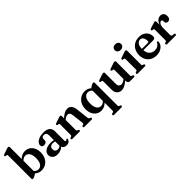

<svg xmlns="http://www.w3.org/2000/svg" viewBox="216 -2052 3594 3594"><g transform="rotate(-45 2013.0 -255.0)"><path d="M195.5 -716V-403.5Q226.5 -435 262.8 -451.8Q299 -468.5 341 -468.5Q397.5 -468.5 441.5 -440Q485.5 -411.5 510.5 -360.2Q535.5 -309 535.5 -240.5Q535.5 -163 505.8 -106.5Q476 -50 425 -19.2Q374 11.5 309.5 11.5Q233 11.5 181.5 -38L130.5 -6Q100.5 8 84.5 8Q63 8 63 -14.5V-629Q63 -641.5 59.2 -647Q55.5 -652.5 48 -654.5L22.5 -656Q6.5 -661.5 6.5 -675Q6.5 -690.5 28.5 -699L126.5 -732Q156.5 -743 170 -743Q195.5 -743 195.5 -716ZM287 -402.5Q235.5 -402.5 195.5 -356.5V-87Q232 -44.5 284 -44.5Q333 -44.5 365.8 -89.2Q398.5 -134 398.5 -227Q398.5 -315 366.8 -358.8Q335 -402.5 287 -402.5Z M598 -102.5Q598 -163.5 651 -200.5Q704 -237.5 800 -237.5Q839.5 -237.5 871.5 -228V-359.5Q871.5 -393.5 854.8 -411.8Q838 -430 807.5 -430Q779 -430 763.8 -417.5Q748.5 -405 748.5 -387V-351.5Q748.5 -322.5 729.5 -306.2Q710.5 -290 677.5 -290Q619 -290 619 -343Q619 -373.5 643.5 -402.2Q668 -431 715.8 -449.8Q763.5 -468.5 834 -468.5Q919 -468.5 961 -432.5Q1003 -396.5 1003 -333.5V-86Q1003 -59 1024.5 -59Q1038.5 -59 1046 -72.5Q1051 -78.5 1056.5 -78.5Q1069.5 -78.5 1069.5 -61.5Q1069.5 -37.5 1045 -13.2Q1020.5 11 973.5 11Q935.5 11 911.5 -4.8Q887.5 -20.5 882.5 -47Q856 -19 817.2 -4Q778.5 11 736 11Q674 11 636 -20.2Q598 -51.5 598 -102.5ZM732 -125.5Q732 -89.5 751 -70.8Q770 -52 800.5 -52Q840.5 -52 871.5 -79V-193Q858.5 -197.5 844.2 -200.2Q830 -203 814 -203Q775.5 -203 753.8 -182.5Q732 -162 732 -125.5Z M1294.5 -439.5V-383.5Q1345 -428.5 1384.2 -448.5Q1423.5 -468.5 1459.5 -468.5Q1515.5 -468.5 1545.8 -433Q1576 -397.5 1583.5 -334.5L1613 -82Q1616 -53 1631 -48L1648.5 -43Q1665 -35 1665 -21Q1665 0 1640 0H1453Q1429 0 1429 -21.5Q1429 -34.5 1443.5 -41.5L1462.5 -46.5Q1471.5 -50 1476.2 -57.5Q1481 -65 1479.5 -81L1453 -306Q1448 -346 1432.5 -365.8Q1417 -385.5 1386 -385.5Q1346 -385.5 1299 -343.5L1294.5 -339.5V-81Q1294.5 -64.5 1298.5 -57.2Q1302.5 -50 1311 -46.5L1329.5 -41.5Q1343.5 -34.5 1343.5 -21.5Q1343.5 0 1320 0H1135Q1110 0 1110 -21Q1110 -35.5 1126.5 -43L1145.5 -48Q1154 -51 1158.2 -58Q1162.5 -65 1162.5 -81V-352.5Q1162.5 -365.5 1158.8 -370.8Q1155 -376 1147 -378L1121.5 -379.5Q1106 -385 1106 -399Q1106 -414 1128 -422.5L1225.5 -455.5Q1241 -461 1250.8 -463.8Q1260.5 -466.5 1269.5 -466.5Q1294.5 -466.5 1294.5 -439.5Z M2004 233.5Q1979 233.5 1979 212.5Q1979 198 1995.5 190L2021 185.5Q2030.5 182.5 2034.5 175.2Q2038.5 168 2038.5 152V-52.5Q2008.5 -22 1972 -5Q1935.5 12 1893 12Q1836.5 12 1792.5 -16.5Q1748.5 -45 1723.8 -96.2Q1699 -147.5 1699 -215.5Q1699 -293 1728.8 -349.8Q1758.5 -406.5 1809.5 -437.5Q1860.5 -468.5 1925 -468.5Q2001 -468.5 2051.5 -420.5L2103.5 -454.5Q2134 -469 2149.5 -469Q2171 -469 2171 -446.5V152Q2171 168 2175.2 175.2Q2179.5 182.5 2188 185.5L2206.5 190Q2223 198 2223 212.5Q2223 233.5 2198 233.5ZM1835.5 -231.5Q1835.5 -142 1867.2 -98.2Q1899 -54.5 1948.5 -54.5Q1999.5 -54.5 2038.5 -99.5V-370Q2003 -413.5 1950.5 -413.5Q1900.5 -413.5 1868 -368.5Q1835.5 -323.5 1835.5 -231.5Z M2303 -130.5V-352Q2303 -365 2299.2 -370.2Q2295.5 -375.5 2287.5 -378L2262.5 -379.5Q2246.5 -385 2246.5 -398.5Q2246.5 -413.5 2268.5 -422L2366.5 -455Q2396.5 -466 2410 -466Q2435.5 -466 2435.5 -439.5V-156Q2435.5 -113.5 2454.8 -92.5Q2474 -71.5 2506.5 -71.5Q2527.5 -71.5 2551 -81.8Q2574.5 -92 2599 -114L2602 -117V-352Q2602 -365 2598.2 -370.2Q2594.5 -375.5 2586.5 -378L2561.5 -379.5Q2545.5 -385 2545.5 -398.5Q2545.5 -413.5 2567.5 -422L2665.5 -455Q2681 -461 2690.5 -463.5Q2700 -466 2709 -466Q2734.5 -466 2734.5 -439.5V-81Q2734.5 -65 2738.5 -58Q2742.5 -51 2751 -48L2769.5 -43.5Q2786 -35.5 2786 -21Q2786 0 2761 0H2658.5Q2634.5 0 2620 -15Q2605.5 -30 2605.5 -55.5V-76Q2553.5 -29 2511.8 -8.8Q2470 11.5 2432 11.5Q2374.5 11.5 2338.8 -26.2Q2303 -64 2303 -130.5Z M2950.5 -537.5Q2912.5 -537.5 2890 -558.2Q2867.5 -579 2867.5 -612Q2867.5 -645 2890.2 -665.5Q2913 -686 2950.5 -686Q2988 -686 3011 -665.5Q3034 -645 3034 -612Q3034 -579 3011 -558.2Q2988 -537.5 2950.5 -537.5ZM3024.5 -439.5V-81Q3024.5 -65.5 3028.8 -58.2Q3033 -51 3041.5 -48L3059.5 -43.5Q3076.5 -35.5 3076.5 -21Q3076.5 0 3051.5 0H2865Q2840 0 2840 -21Q2840 -35.5 2856.5 -43L2875.5 -48Q2884 -51 2888.2 -58Q2892.5 -65 2892.5 -81V-352.5Q2892.5 -365.5 2888.8 -370.8Q2885 -376 2877 -378L2851.5 -379.5Q2836 -385 2836 -399Q2836 -414 2858 -422.5L2955.5 -455.5Q2985.5 -466.5 2999 -466.5Q3024.5 -466.5 3024.5 -439.5Z M3560.5 -286Q3560.5 -234.5 3505.5 -234.5H3245.5Q3253 -157 3294.5 -117.8Q3336 -78.5 3400 -78.5Q3444.5 -78.5 3477.5 -99Q3510.5 -119.5 3525.5 -152.5Q3537.5 -166 3546 -166Q3560 -165.5 3559.5 -146Q3557.5 -103.5 3531.5 -67.8Q3505.5 -32 3460.2 -10.2Q3415 11.5 3355.5 11.5Q3286 11.5 3233.8 -17.8Q3181.5 -47 3152.2 -99.5Q3123 -152 3123 -221.5Q3123 -293 3151.8 -349Q3180.5 -405 3233.8 -436.8Q3287 -468.5 3361.5 -468.5Q3422.5 -468.5 3467 -444.8Q3511.5 -421 3536 -379.8Q3560.5 -338.5 3560.5 -286ZM3343.5 -419.5Q3300.5 -419.5 3272.5 -381.5Q3244.5 -343.5 3244 -271.5H3403Q3427 -271.5 3427 -294.5Q3427 -355.5 3403.5 -387.5Q3380 -419.5 3343.5 -419.5Z M3795.5 -437 3799.5 -358.5Q3817 -413.5 3851.2 -441Q3885.5 -468.5 3926 -468.5Q3969 -468.5 3993 -442.5Q4017 -416.5 4017 -367.5Q4017 -325.5 3999.2 -304.8Q3981.5 -284 3953.5 -284Q3897 -284 3896 -340V-357Q3896 -387.5 3868 -387.5Q3842.5 -387.5 3822 -355.5Q3801.5 -323.5 3801.5 -259V-81.5Q3801.5 -53 3825 -49.5L3865.5 -43.5Q3886.5 -40.5 3886.5 -21Q3886.5 0 3861 0H3643Q3618 0 3618 -21Q3618 -35.5 3634.5 -43.5L3653 -48Q3662 -51 3666 -58Q3670 -65 3670 -80.5V-352.5Q3670 -365.5 3666.2 -371Q3662.5 -376.5 3654.5 -378.5L3629 -380Q3613.5 -385.5 3613.5 -399Q3613.5 -414.5 3635.5 -423L3733.5 -454.5Q3764 -466 3774 -466Q3792.5 -466 3795.5 -437Z"/></g></svg>

Font: Fraunces 72pt S050 SemiBold
Style: Regular
Weight: 600
Version: Version 1.000; ttfautohint (v1.8.3)